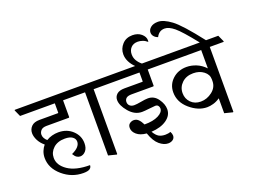

<svg xmlns="http://www.w3.org/2000/svg" viewBox="-168 -1255 2165 1643"><g transform="rotate(-20 914.5 -434.0)"><path d="M391.6 -584.5V-431.2L387.7 -427.2H185.1Q147.9 -427.2 132.3 -409.7Q116.7 -392.1 116.7 -371.1Q116.7 -354.5 125 -339.4Q133.3 -324.2 148.4 -311Q172.4 -326.2 200.9 -333.7Q229.5 -341.3 258.3 -341.3Q336.4 -341.3 387.5 -293.2Q438.5 -245.1 438.5 -177.7Q438.5 -132.3 416.7 -107.7Q395 -83 366.2 -83Q351.1 -83 336.2 -92Q321.3 -101.1 306.6 -126Q346.2 -144 365.5 -165.5Q384.8 -187 384.8 -210.9Q384.8 -237.8 361.3 -254.6Q337.9 -271.5 293 -271.5Q226.1 -271.5 187 -235.4Q147.9 -199.2 147.9 -148.4Q147.9 -81.1 218.8 -32.7Q289.6 15.6 418.9 15.6Q418.9 36.1 402.1 48.1Q385.3 60.1 343.8 60.1Q238.3 60.1 156.5 -10.3Q74.7 -80.6 74.7 -173.8Q74.7 -206.1 85.7 -234.1Q96.7 -262.2 114.7 -282.7Q81.1 -310.1 63.5 -344.7Q45.9 -379.4 45.9 -410.2Q45.9 -445.8 70.3 -470.9Q94.7 -496.1 145 -496.1H312.5Q314.5 -496.1 315.4 -497.1Q316.4 -498 316.4 -500V-584.5H0L-27.3 -645L-24.4 -649.4H491.2L518.6 -588.9L515.6 -584.5Z M665.5 9.3 591.8 -9.3V-584.5H491.2L463.9 -645L466.8 -649.4H771L798.3 -588.9L795.4 -584.5H669.9V5.9Z M1158.7 -432.1H960.9Q925.3 -432.1 910.6 -418.9Q896 -405.8 896 -385.7Q896 -363.3 910.9 -350.1Q925.8 -336.9 950.7 -336.9Q973.1 -336.9 1014.2 -344.5Q1055.2 -352.1 1079.1 -352.1Q1134.8 -352.1 1169.2 -303.7Q1203.6 -255.4 1203.6 -209Q1203.6 -152.3 1150.6 -115Q1097.7 -77.6 1010.7 -72.8Q1033.2 -34.7 1056.6 -21.5Q1080.1 -8.3 1114.7 -8.3Q1129.9 -8.3 1140.9 -10.5Q1151.9 -12.7 1162.6 -16.1Q1168 -5.9 1170.7 3.4Q1173.3 12.7 1173.3 20.5Q1173.3 43.5 1155.8 56.6Q1138.2 69.8 1111.8 69.8Q1073.7 69.8 1033.9 36.6Q994.1 3.4 967.8 -73.2Q910.2 -78.1 878.4 -105.5Q846.7 -132.8 846.7 -166.5Q846.7 -193.8 864.3 -206.1Q881.8 -218.3 900.9 -218.3Q925.8 -218.3 943.6 -200.4Q961.4 -182.6 976.1 -151.9Q1055.2 -151.4 1103 -175.8Q1150.9 -200.2 1150.9 -234.9Q1150.9 -249 1142.3 -259.8Q1133.8 -270.5 1117.2 -270.5Q1103.5 -270.5 1059.3 -265.1Q1015.1 -259.8 993.7 -259.8Q927.7 -259.8 877.2 -319.1Q826.7 -378.4 826.7 -428.2Q826.7 -459 849.6 -480Q872.6 -501 920.9 -501H1083.5Q1085.4 -501 1086.4 -502Q1087.4 -502.9 1087.4 -504.9V-584.5H771L743.7 -645L746.6 -649.4H1071.8Q1043.9 -675.8 1027.1 -709.2Q1010.3 -742.7 1010.3 -777.8Q1010.3 -828.6 1045.4 -866.9Q1080.6 -905.3 1138.7 -905.3Q1187.5 -905.3 1218.8 -878.7Q1250 -852.1 1250 -819.3Q1250 -815.9 1249.5 -812Q1249 -808.1 1248 -804.7Q1227.1 -822.8 1204.6 -830.1Q1182.1 -837.4 1162.6 -837.4Q1122.6 -837.4 1100.1 -813.2Q1077.6 -789.1 1077.6 -752Q1077.6 -721.7 1092.5 -696Q1107.4 -670.4 1133.3 -649.4H1262.2L1289.6 -588.9L1286.6 -584.5H1162.6V-436Z M1727.5 -584.5V5.9L1723.1 9.3L1649.4 -9.3V-145Q1618.7 -124 1587.9 -115.5Q1557.1 -106.9 1531.7 -106.9Q1450.7 -106.9 1375.7 -171.4Q1300.8 -235.8 1300.8 -325.2Q1300.8 -396 1352.3 -443.8Q1403.8 -491.7 1481 -491.7Q1524.4 -491.7 1568.6 -473.9Q1612.8 -456.1 1649.4 -417.5V-584.5H1262.2L1234.9 -645L1237.8 -649.4H1828.6L1856 -588.9L1853 -584.5ZM1649.4 -318.4Q1649.4 -362.3 1610.8 -391.8Q1572.3 -421.4 1516.1 -421.4Q1452.1 -421.4 1412.8 -383.8Q1373.5 -346.2 1373.5 -291.5Q1373.5 -240.7 1407.7 -205.8Q1441.9 -170.9 1497.1 -170.9Q1553.7 -170.9 1601.6 -208.3Q1649.4 -245.6 1649.4 -301.8Z M1660.2 -649.4Q1552.2 -785.2 1503.9 -825Q1455.6 -864.7 1417.5 -864.7Q1390.6 -864.7 1371.8 -851.8Q1353 -838.9 1340.8 -814.5Q1319.8 -821.3 1306.2 -836.9Q1292.5 -852.5 1292.5 -873Q1292.5 -898.9 1316.4 -918.7Q1340.3 -938.5 1383.8 -938.5Q1433.1 -938.5 1502.7 -887.2Q1572.3 -835.9 1716.8 -649.4V-621.1H1660.2Z"/></g></svg>

Font: Sitara
Style: Regular
Weight: 400
Designer: Neelakash Kshetrimayum
Foundry: Neelakash Kshetrimayum
Version: Version 1.000;PS Version 1.000;PS 1.0;hotconv 1.;hotconv 1.0